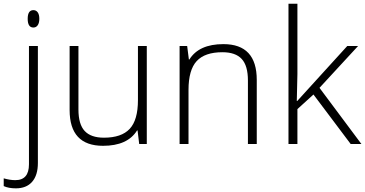

<svg xmlns="http://www.w3.org/2000/svg" viewBox="-68 -780 1978 1040"><path d="M18.1 240.2Q-21 240.2 -47.9 228V186Q-14.2 195.8 15.1 195.8Q88.9 195.8 88.9 109.9V-530.8H137.2V103Q137.2 168.9 106.2 204.6Q75.2 240.2 18.1 240.2ZM82 -678.2Q82 -725.1 112.8 -725.1Q127.9 -725.1 136.5 -712.9Q145 -700.7 145 -678.2Q145 -656.2 136.5 -643.6Q127.9 -630.9 112.8 -630.9Q82 -630.9 82 -678.2Z M356.9 -530.8V-187Q356.9 -106.9 390.6 -70.6Q424.3 -34.2 495.1 -34.2Q589.8 -34.2 634.5 -82Q679.2 -129.9 679.2 -237.8V-530.8H727.1V0H686L677.2 -73.2H674.3Q622.6 9.8 490.2 9.8Q309.1 9.8 309.1 -184.1V-530.8Z M1274.9 0V-344.2Q1274.9 -424.3 1241.2 -460.7Q1207.5 -497.1 1136.7 -497.1Q1041.5 -497.1 997.3 -449Q953.1 -400.9 953.1 -293V0H904.8V-530.8H945.8L955.1 -458H958Q1009.8 -541 1142.1 -541Q1322.8 -541 1322.8 -347.2V0Z M1542 -232.9 1813 -530.8H1871.6L1662.6 -304.2L1889.6 0H1831.5L1629.9 -268.1L1543 -189V0H1494.6V-759.8H1543V-378.9L1539.6 -232.9Z"/></svg>

Font: Zoram GWeb Light
Style: Regular
Weight: 300
Foundry: Ascender Corporation
Version: Version 1.000